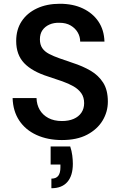

<svg xmlns="http://www.w3.org/2000/svg" viewBox="-20 -732 642 1020"><path d="M309 12Q233 12 174 -15Q115 -42 82 -92Q49 -142 47 -211H174Q175 -176 191 -148.5Q207 -121 237 -105Q267 -89 309 -89Q345 -89 371.5 -100.5Q398 -112 412.5 -133.5Q427 -155 427 -184Q427 -215 412 -236.5Q397 -258 371 -273Q345 -288 311 -300Q277 -312 237 -325Q151 -352 108.5 -396.5Q66 -441 66 -514Q66 -575 95 -619Q124 -663 176.5 -687.5Q229 -712 298 -712Q368 -712 420.5 -687Q473 -662 503 -617.5Q533 -573 535 -511H406Q406 -537 393 -559.5Q380 -582 355.5 -596.5Q331 -611 296 -611Q266 -612 242.5 -601.5Q219 -591 205.5 -571.5Q192 -552 192 -523Q192 -495 204.5 -476.5Q217 -458 241 -445.5Q265 -433 296.5 -422Q328 -411 366 -398Q419 -381 461 -356.5Q503 -332 528 -293Q553 -254 553 -192Q553 -138 525 -91.5Q497 -45 443 -16.5Q389 12 309 12ZM253 268V217Q278 217 289.5 202Q301 187 301 157V142H249V46H353Q361 70 364 94Q367 118 367 138Q367 201 338 234.5Q309 268 253 268Z"/></svg>

Font: DM Sans 11pt SemiBold
Style: Regular
Weight: 600
Version: Version 4.004;gftools[0.9.30]